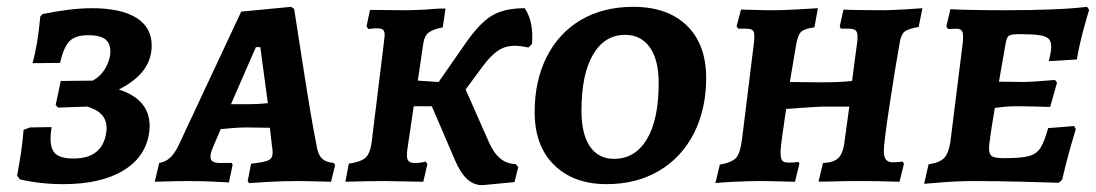

<svg xmlns="http://www.w3.org/2000/svg" viewBox="-20 -530 3208 562"><path d="M38 -5 30 -16Q45 -94 49 -150L68 -157L131 -158Q128 -139 128 -124Q128 -92 143.5 -79Q159 -66 195 -66Q238 -66 262 -85.5Q286 -105 291 -143Q292 -147 292 -155Q292 -202 235 -218L150 -215L143 -223L158 -293L251 -294Q271 -304 284.5 -324Q298 -344 302 -367Q303 -371 303 -379Q303 -404 287.5 -415.5Q272 -427 238 -427Q201 -427 183.5 -409.5Q166 -392 156 -346L75 -345Q90 -396 98 -482L105 -489Q189 -506 249 -506Q334 -506 379 -478Q424 -450 424 -397Q424 -357 401 -325.5Q378 -294 328 -268Q418 -239 418 -161Q418 -151 417 -145Q408 -72 342 -31.5Q276 9 165 9Q98 9 38 -5Z M957 -53 961 -47 949 2Q938 2 908.5 1Q879 0 848 0Q805 0 763 2.5Q721 5 709 6L705 0L715 -51Q754 -55 766 -61Q778 -67 778 -83Q778 -95 776 -103L770 -156L700 -157Q680 -157 659 -155Q638 -153 626 -152L603 -98Q596 -81 596 -72Q596 -62 602.5 -57.5Q609 -53 625 -53H658L661 -48L650 4Q639 3 601.5 1.5Q564 0 532 0Q498 0 470 1Q442 2 433 2L446 -53Q464 -56 477 -67.5Q490 -79 502 -103L686 -496L832 -510L841 -504Q848 -459 869.5 -321Q891 -183 906 -107Q910 -79 921.5 -67Q933 -55 957 -53ZM708 -225Q737 -225 764 -228L742 -392H729L656 -225Z M1538 -423Q1538 -408 1537 -401L1527 -391Q1502 -396 1488 -396Q1459 -396 1438 -382Q1417 -368 1393 -336L1343 -268L1411 -114Q1439 -50 1489 -50L1497 -41L1486 3L1392 12Q1366 12 1346.5 -6.5Q1327 -25 1311 -63L1244 -219H1191L1174 -104Q1171 -86 1171 -76Q1171 -63 1176.5 -58Q1182 -53 1194 -53Q1206 -53 1214.5 -54.5Q1223 -56 1226 -57L1231 -50L1219 2L1107 0Q1055 0 991 2L1001 -51Q1037 -56 1050.5 -69Q1064 -82 1068 -115L1104 -408Q1106 -424 1106 -427Q1106 -439 1101 -443Q1096 -447 1084 -447Q1073 -447 1066.5 -446Q1060 -445 1058 -445L1053 -453L1063 -501L1169 -500Q1183 -500 1227 -502Q1237 -503 1251 -504Q1265 -505 1284 -505L1276 -450Q1246 -444 1234 -434Q1222 -424 1219 -403L1203 -294L1264 -290L1341 -401Q1383 -462 1419.5 -484Q1456 -506 1516 -506Q1538 -473 1538 -423Z M1545 -202Q1545 -294 1580.5 -364Q1616 -434 1681 -472Q1746 -510 1834 -510Q1934 -510 1990.5 -455Q2047 -400 2047 -302Q2047 -210 2011 -139.5Q1975 -69 1909 -30Q1843 9 1756 9Q1659 9 1602 -47Q1545 -103 1545 -202ZM1908 -287Q1908 -355 1882 -391.5Q1856 -428 1810 -428Q1750 -428 1716 -370.5Q1682 -313 1682 -206Q1682 -137 1707 -101Q1732 -65 1777 -65Q1839 -65 1873.5 -122.5Q1908 -180 1908 -287Z M2567 -89Q2567 -70 2573.5 -62.5Q2580 -55 2594 -55Q2604 -55 2612 -56Q2620 -57 2622 -57L2626 -51L2613 2Q2604 2 2576.5 1Q2549 0 2514 0H2480Q2444 0 2424 1Q2409 1 2392.5 1.5Q2376 2 2376 1L2389 -53Q2421 -54 2435 -68.5Q2449 -83 2453 -123L2466 -218H2388Q2363 -217 2329 -214.5Q2295 -212 2281 -211L2269 -127Q2268 -119 2266 -102Q2264 -85 2265 -76Q2266 -63 2271 -58.5Q2276 -54 2289 -54Q2300 -54 2307.5 -55Q2315 -56 2317 -56Q2318 -55 2319 -53.5Q2320 -52 2320 -51L2307 2Q2295 2 2263.5 1Q2232 0 2203 0Q2171 0 2129.5 2Q2088 4 2074 6L2087 -48Q2124 -55 2135.5 -69Q2147 -83 2152 -123L2187 -406Q2188 -413 2188 -424Q2188 -437 2183 -441.5Q2178 -446 2163 -446H2141L2136 -453L2149 -502Q2159 -502 2187.5 -501Q2216 -500 2245 -500Q2271 -500 2315.5 -502.5Q2360 -505 2374 -506L2364 -450Q2334 -446 2324.5 -436.5Q2315 -427 2310 -397L2292 -290L2386 -289Q2437 -289 2474 -293L2489 -406Q2490 -412 2490 -423Q2490 -436 2484.5 -441Q2479 -446 2465 -446H2441L2438 -453L2449 -502Q2465 -501 2502.5 -500.5Q2540 -500 2569 -500Q2604 -501 2636.5 -503Q2669 -505 2680 -506L2669 -451Q2639 -446 2628.5 -438Q2618 -430 2614 -408Q2600 -330 2583.5 -220.5Q2567 -111 2567 -89Z M2920 -67Q2968 -67 2991 -73Q3014 -79 3025.5 -97Q3037 -115 3048 -155L3124 -161L3129 -152Q3125 -140 3112.5 -96Q3100 -52 3089 -4L3079 5Q3055 4 2975.5 2Q2896 0 2831 0Q2785 0 2741 3.5Q2697 7 2685 8L2698 -49Q2731 -54 2744 -68Q2757 -82 2762 -116L2798 -404Q2799 -412 2799 -423Q2799 -436 2794.5 -441Q2790 -446 2779 -446L2755 -445L2750 -453L2762 -503Q2778 -502 2822.5 -501Q2867 -500 2918 -500Q3080 -500 3162 -510L3168 -501Q3164 -489 3152 -445.5Q3140 -402 3132 -356L3050 -351Q3051 -355 3054 -369Q3057 -383 3057 -393Q3057 -409 3049.5 -416.5Q3042 -424 3023 -427Q3004 -430 2966 -430Q2941 -430 2934 -426Q2927 -422 2924 -405L2904 -291L2976 -290Q2992 -290 3024.5 -292.5Q3057 -295 3068 -296L3074 -288L3054 -217Q3044 -217 3014.5 -218Q2985 -219 2953 -219Q2927 -219 2892 -214L2883 -160Q2882 -150 2878.5 -128.5Q2875 -107 2875 -96Q2875 -78 2884 -72.5Q2893 -67 2920 -67Z"/></svg>

Font: Alegreya SC
Style: Bold Italic
Weight: 700
Italic angle: -7°
Designer: Juan Pablo del Peral
Foundry: Huerta Tipografica
Version: Version 2.007; ttfautohint (v1.6)